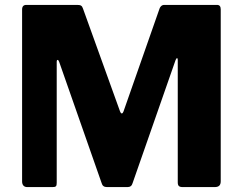

<svg xmlns="http://www.w3.org/2000/svg" viewBox="-20 -762 989 782"><path d="M193 0C208 0 211 -3 211 -18V-509C211 -515 212 -518 215 -518C217 -518 219 -515 221 -510L394 -16C397 -5 404 0 416 0H499C510 0 517 -5 520 -16L695 -517C697 -522 699 -525 701 -525C703 -525 704 -523 704 -518V-20C704 -5 709 0 725 0H854C871 0 879 -7 879 -24V-724C879 -736 874 -742 864 -742H649C638 -742 631 -734 627 -719L483 -308C481 -303 479 -300 476 -300C473 -300 471 -303 469 -308L318 -727C314 -739 309 -742 294 -742H87C76 -742 70 -736 70 -723V-23C70 -8 78 0 91 0Z"/></svg>

Font: Libre Franklin
Style: Bold
Weight: 700
Designer: Pablo Impallari, Rodrigo Fuenzalida
Foundry: Impallari Type
Version: Version 1.002; ttfautohint (v1.5)